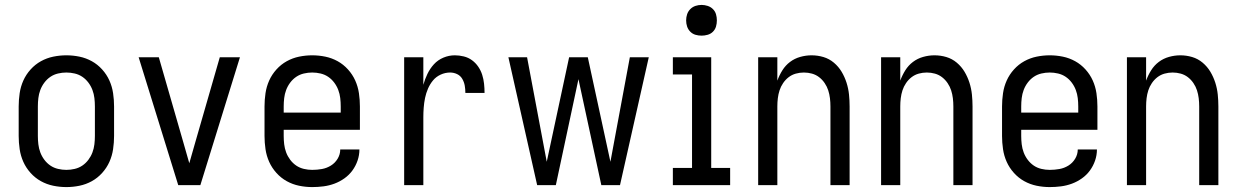

<svg xmlns="http://www.w3.org/2000/svg" viewBox="-20 -753 5040 781"><path d="M250 8Q223 8 196.5 2.5Q170 -3 146.5 -16Q123 -29 104.5 -49.5Q86 -70 75 -94.5Q64 -119 60 -146Q56 -173 56 -200V-320Q56 -347 60 -374Q64 -401 75 -425.5Q86 -450 104.5 -470.5Q123 -491 146.5 -504Q170 -517 196.5 -522.5Q223 -528 250 -528Q277 -528 303.5 -522.5Q330 -517 353.5 -504Q377 -491 395.5 -470.5Q414 -450 425 -425.5Q436 -401 440 -374Q444 -347 444 -320V-200Q444 -173 440 -146Q436 -119 425 -94.5Q414 -70 395.5 -49.5Q377 -29 353.5 -16Q330 -3 303.5 2.5Q277 8 250 8ZM250 -62Q267 -62 284 -66Q301 -70 315 -79.5Q329 -89 339.5 -103Q350 -117 356 -133Q362 -149 364 -166Q366 -183 366 -200V-320Q366 -337 364 -354Q362 -371 356 -387Q350 -403 339.5 -417Q329 -431 315 -440.5Q301 -450 284 -454Q267 -458 250 -458Q233 -458 216 -454Q199 -450 185 -440.5Q171 -431 160.5 -417Q150 -403 144 -387Q138 -371 136 -354Q134 -337 134 -320V-200Q134 -183 136 -166Q138 -149 144 -133Q150 -117 160.5 -103Q171 -89 185 -79.5Q199 -70 216 -66Q233 -62 250 -62Z M705 0 544 -520H626L726 -173Q732 -152 738 -131Q744 -110 750 -89Q756 -110 762 -131Q768 -152 774 -173L874 -520H956L795 0Z M1250 8Q1223 8 1196.5 2.5Q1170 -3 1146.5 -16Q1123 -29 1104.5 -49.5Q1086 -70 1075 -94.5Q1064 -119 1060 -146Q1056 -173 1056 -200V-320Q1056 -347 1060 -374Q1064 -401 1075 -425.5Q1086 -450 1104.5 -470.5Q1123 -491 1146.5 -504Q1170 -517 1196.5 -522.5Q1223 -528 1250 -528Q1277 -528 1303.5 -522.5Q1330 -517 1353.5 -504Q1377 -491 1395.5 -470.5Q1414 -450 1425 -425.5Q1436 -401 1440 -374Q1444 -347 1444 -320V-225H1134V-200Q1134 -183 1136 -166Q1138 -149 1144 -133Q1150 -117 1160.5 -103Q1171 -89 1185 -79.5Q1199 -70 1216 -66Q1233 -62 1250 -62Q1270 -62 1289.5 -65.5Q1309 -69 1326 -79.5Q1343 -90 1353.5 -107.5Q1364 -125 1364 -145H1442Q1442 -122 1434.5 -100Q1427 -78 1413.5 -59.5Q1400 -41 1381 -27.5Q1362 -14 1340.5 -6Q1319 2 1296 5Q1273 8 1250 8ZM1366 -295V-320Q1366 -337 1364 -354Q1362 -371 1356 -387Q1350 -403 1339.5 -417Q1329 -431 1315 -440.5Q1301 -450 1284 -454Q1267 -458 1250 -458Q1233 -458 1216 -454Q1199 -450 1185 -440.5Q1171 -431 1160.5 -417Q1150 -403 1144 -387Q1138 -371 1136 -354Q1134 -337 1134 -320V-295Z M1624 0V-520H1702V-408Q1708 -430 1718.5 -452Q1729 -474 1745 -491.5Q1761 -509 1783.5 -518.5Q1806 -528 1830 -528Q1848 -528 1866.5 -523.5Q1885 -519 1900 -508Q1915 -497 1925.5 -481.5Q1936 -466 1941.5 -448.5Q1947 -431 1949 -412.5Q1951 -394 1951 -375H1873Q1873 -390 1870.5 -404.5Q1868 -419 1860.5 -432Q1853 -445 1839.5 -451.5Q1826 -458 1811 -458Q1791 -458 1772.5 -449.5Q1754 -441 1741.5 -426Q1729 -411 1721 -392.5Q1713 -374 1709 -354.5Q1705 -335 1703.5 -315Q1702 -295 1702 -276V0Z M2241 0H2165L2048 -520H2124L2204 -95L2295 -520H2371L2463 -95L2542 -520H2619L2502 0H2426L2333 -431Z M2717 0V-70H2795V-450H2717V-520H2873V-70H2950V0ZM2834 -608Q2821 -608 2809 -611.5Q2797 -615 2788 -624Q2779 -633 2775 -645Q2771 -657 2771 -670Q2771 -683 2775 -695Q2779 -707 2788 -716Q2797 -725 2809 -729Q2821 -733 2834 -733Q2846 -733 2858.5 -729Q2871 -725 2880 -716Q2889 -707 2892.5 -695Q2896 -683 2896 -670Q2896 -657 2892.5 -645Q2889 -633 2880 -624Q2871 -615 2858.5 -611.5Q2846 -608 2834 -608Z M3064 0V-520H3142V-425Q3150 -447 3162.5 -467Q3175 -487 3193.5 -501Q3212 -515 3235 -521.5Q3258 -528 3281 -528Q3306 -528 3329.5 -521Q3353 -514 3372 -498Q3391 -482 3403.5 -461Q3416 -440 3423.5 -416.5Q3431 -393 3433.5 -368.5Q3436 -344 3436 -320V0H3358V-320Q3358 -337 3356 -353.5Q3354 -370 3349 -385.5Q3344 -401 3334.5 -415Q3325 -429 3312 -439Q3299 -449 3283 -453.5Q3267 -458 3250 -458Q3233 -458 3217 -453.5Q3201 -449 3188 -439Q3175 -429 3165.5 -415Q3156 -401 3151 -385.5Q3146 -370 3144 -353.5Q3142 -337 3142 -320V0Z M3564 0V-520H3642V-425Q3650 -447 3662.5 -467Q3675 -487 3693.5 -501Q3712 -515 3735 -521.5Q3758 -528 3781 -528Q3806 -528 3829.5 -521Q3853 -514 3872 -498Q3891 -482 3903.5 -461Q3916 -440 3923.5 -416.5Q3931 -393 3933.5 -368.5Q3936 -344 3936 -320V0H3858V-320Q3858 -337 3856 -353.5Q3854 -370 3849 -385.5Q3844 -401 3834.5 -415Q3825 -429 3812 -439Q3799 -449 3783 -453.5Q3767 -458 3750 -458Q3733 -458 3717 -453.5Q3701 -449 3688 -439Q3675 -429 3665.5 -415Q3656 -401 3651 -385.5Q3646 -370 3644 -353.5Q3642 -337 3642 -320V0Z M4250 8Q4223 8 4196.5 2.5Q4170 -3 4146.5 -16Q4123 -29 4104.5 -49.5Q4086 -70 4075 -94.5Q4064 -119 4060 -146Q4056 -173 4056 -200V-320Q4056 -347 4060 -374Q4064 -401 4075 -425.5Q4086 -450 4104.5 -470.5Q4123 -491 4146.5 -504Q4170 -517 4196.5 -522.5Q4223 -528 4250 -528Q4277 -528 4303.5 -522.5Q4330 -517 4353.5 -504Q4377 -491 4395.5 -470.5Q4414 -450 4425 -425.5Q4436 -401 4440 -374Q4444 -347 4444 -320V-225H4134V-200Q4134 -183 4136 -166Q4138 -149 4144 -133Q4150 -117 4160.5 -103Q4171 -89 4185 -79.5Q4199 -70 4216 -66Q4233 -62 4250 -62Q4270 -62 4289.5 -65.5Q4309 -69 4326 -79.5Q4343 -90 4353.5 -107.5Q4364 -125 4364 -145H4442Q4442 -122 4434.5 -100Q4427 -78 4413.5 -59.5Q4400 -41 4381 -27.5Q4362 -14 4340.5 -6Q4319 2 4296 5Q4273 8 4250 8ZM4366 -295V-320Q4366 -337 4364 -354Q4362 -371 4356 -387Q4350 -403 4339.5 -417Q4329 -431 4315 -440.5Q4301 -450 4284 -454Q4267 -458 4250 -458Q4233 -458 4216 -454Q4199 -450 4185 -440.5Q4171 -431 4160.5 -417Q4150 -403 4144 -387Q4138 -371 4136 -354Q4134 -337 4134 -320V-295Z M4564 0V-520H4642V-425Q4650 -447 4662.5 -467Q4675 -487 4693.5 -501Q4712 -515 4735 -521.5Q4758 -528 4781 -528Q4806 -528 4829.5 -521Q4853 -514 4872 -498Q4891 -482 4903.5 -461Q4916 -440 4923.5 -416.5Q4931 -393 4933.5 -368.5Q4936 -344 4936 -320V0H4858V-320Q4858 -337 4856 -353.5Q4854 -370 4849 -385.5Q4844 -401 4834.5 -415Q4825 -429 4812 -439Q4799 -449 4783 -453.5Q4767 -458 4750 -458Q4733 -458 4717 -453.5Q4701 -449 4688 -439Q4675 -429 4665.5 -415Q4656 -401 4651 -385.5Q4646 -370 4644 -353.5Q4642 -337 4642 -320V0Z"/></svg>

Font: Huly
Style: Regular
Weight: 400
Designer: Belleve Invis
Foundry: Belleve Invis
Version: Version 33.2.5; ttfautohint (v1.8.4)